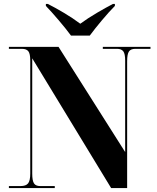

<svg xmlns="http://www.w3.org/2000/svg" viewBox="-20 -951 795 971"><path d="M25 0H257V-10H183Q161 -10 152 -23.5Q143 -37 143 -73V-656L542 0H623V-641Q623 -677 632 -690.5Q641 -704 664 -704H741V-714H500V-704H572Q594 -704 603.5 -691.5Q613 -679 613 -645V-182L276 -714H25V-704H91Q114 -704 123.5 -691.5Q133 -679 133 -645V-73Q133 -37 122 -23.5Q111 -10 84 -10H25ZM339 -771H434Q459 -805 495.5 -848.5Q532 -892 561 -921V-931H551Q518 -914 471 -886.5Q424 -859 386 -831Q349 -859 302.5 -886.5Q256 -914 222 -931H212V-921Q240 -892 277 -848.5Q314 -805 339 -771Z"/></svg>

Font: Noto Serif Display SemiCondensed Extra
Style: Regular
Weight: 800
Width: 4
Designer: Monotype Design Team
Foundry: Monotype Imaging Inc.
Version: Version 1.900